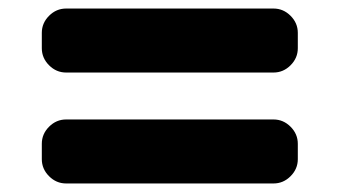

<svg xmlns="http://www.w3.org/2000/svg" viewBox="-20 -515 796 450"><path d="M621 -495Q644 -495 661 -478Q678 -461 678 -438V-402Q678 -379 661 -362Q644 -345 621 -345H135Q112 -345 95 -362Q78 -379 78 -402V-438Q78 -461 95 -478Q112 -495 135 -495ZM621 -235Q644 -235 661 -218Q678 -201 678 -178V-142Q678 -119 661 -102Q644 -85 621 -85H135Q112 -85 95 -102Q78 -119 78 -142V-178Q78 -201 95 -218Q112 -235 135 -235Z"/></svg>

Font: Rounded Mplus 1c Black
Style: Regular
Weight: 900
Version: Version 1.059.20150529